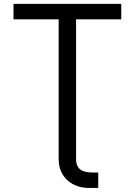

<svg xmlns="http://www.w3.org/2000/svg" viewBox="-20 -747 682 972"><path d="M48.3 -649.1H277V59.7C277 153.4 349.4 204.5 429 204.5H477.3V126.4H450.3C404.8 126.4 365.1 115.1 365.1 58.2V-649.1H593.8V-727.3H48.3Z"/></svg>

Font: Karasuma Gothic
Style: Regular
Weight: 400
Designer: Rasmus Andersson, Ryoko Nishizuka
Foundry: Genbu
Version: Version 1.00